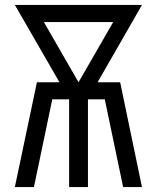

<svg xmlns="http://www.w3.org/2000/svg" viewBox="-20 -755 634 775"><path d="M40 0 129 -423H220L130 -579L40 -735H553L374 -423H465L553 0H477L403 -354H335V0H259V-354H191L117 0ZM297 -423 437 -666H157Z"/></svg>

Font: Iosevka QP
Style: Regular
Weight: 400
Designer: Belleve Invis
Foundry: Belleve Invis
Version: Version 20.0.0; ttfautohint (v1.8.4)